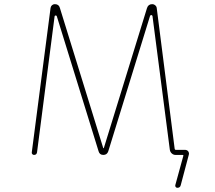

<svg xmlns="http://www.w3.org/2000/svg" viewBox="-20 -773 1040 929"><path d="M837.9 135.7Q833 135.7 830.1 131.8Q827.1 127.9 828.1 123L867.2 -19.5Q868.2 -23.4 864.3 -23.4H829.1Q819.3 -23.4 811.5 -30.3Q803.7 -37.1 801.8 -47.9L717.8 -695.3Q716.8 -699.2 712.9 -700.2H711.9Q708 -700.2 706.1 -696.3L503.9 -41Q498 -23.4 480 -23.4Q461.9 -23.4 457 -41L254.9 -694.3Q253.9 -698.2 249 -698.2Q244.1 -697.3 244.1 -693.4L159.2 -36.1Q157.2 -23.4 144.5 -23.4Q139.6 -23.4 136.2 -27.3Q132.8 -31.2 133.8 -36.1L224.6 -734.4Q225.6 -742.2 231.4 -747.6Q237.3 -752.9 245.1 -752.9Q264.6 -752.9 269.5 -735.4L479.5 -56.6Q480.5 -55.7 481.4 -55.7Q482.4 -55.7 482.4 -56.6L691.4 -734.4Q697.3 -752.9 716.8 -752.9Q724.6 -752.9 731 -747.6Q737.3 -742.2 738.3 -734.4L825.2 -52.7Q826.2 -47.9 830.1 -47.9H875Q884.8 -47.9 890.6 -41Q894.5 -35.2 894.5 -29.3Q894.5 -27.3 893.6 -24.4L854.5 123Q851.6 135.7 837.9 135.7Z"/></svg>

Font: Rounded Mgen+ 1mn thin
Style: Regular
Weight: 100
Designer: [Source Han Sans]
Ryoko NISHIZUKA  (kana & ideographs); Paul D. Hunt (Latin, Greek & Cyrillic); Wenlong ZHANG  (bopomofo
Version: Version 1.059.20150602